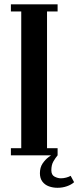

<svg xmlns="http://www.w3.org/2000/svg" viewBox="-20 -720 364 890"><path d="M30.5 0V-33H78.5V-667H30.5V-700H247V-667H198V-33H247V0ZM246.5 150.5Q225.5 150.5 206.8 143.8Q188 137 176.5 121.8Q165 106.5 165 83Q165 56.5 177.2 38.2Q189.5 20 205.5 8Q221.5 -4 233.5 -11L247 0Q236.5 12.5 227.2 28.8Q218 45 218 69.5Q218 91 233 98.8Q248 106.5 262 106.5Q274.5 106.5 286.8 103.2Q299 100 307.5 95L323.5 124.5Q311 136 290.5 143.2Q270 150.5 246.5 150.5Z"/></svg>

Font: Imbue 24pt
Style: Bold
Weight: 700
Designer: Tyler Finck
Foundry: Etcetera Type Company
Version: Version 1.102